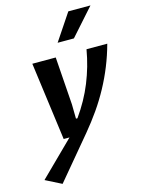

<svg xmlns="http://www.w3.org/2000/svg" viewBox="-210 -868 917 1230"><g transform="rotate(-15 248.5 -253.0)"><path d="M59.1 -517.6H214.4L236.8 -200.2Q237.3 -176.3 237.5 -152.6Q237.8 -128.9 238.3 -105.5H248Q282.2 -153.8 309.6 -203.1Q336.9 -252.4 357.7 -303.7Q378.4 -355 393.6 -408.2Q408.7 -461.4 418.5 -517.6H556.2Q536.1 -443.8 508.5 -375.7Q481 -307.6 446.3 -243.7Q411.6 -179.7 369.4 -119.1Q327.1 -58.6 278.3 0L47.4 275.9L-58.6 222.2L167 0H128.4ZM250.5 -605.5 368.7 -782.2H515.6L358.4 -605.5Z"/></g></svg>

Font: Proza Libre
Style: SemiBold Italic
Weight: 600
Designer: Jasper de Waard
Foundry: Jasper de Waard
Version: Version 1.000; ttfautohint (v1.4.1.8-43bc)